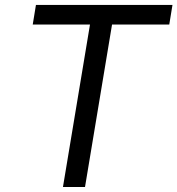

<svg xmlns="http://www.w3.org/2000/svg" viewBox="-20 -747 709 767"><path d="M110.8 -649.1 123.6 -727.3H669L656.2 -649.1H427.6L319.6 0H231.5L339.5 -649.1Z"/></svg>

Font: Inter UI
Style: Italic
Weight: 400
Italic angle: -9.39999°
Designer: Rasmus Andersson
Foundry: rsms
Version: 3.2;8d6f07862